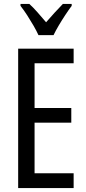

<svg xmlns="http://www.w3.org/2000/svg" viewBox="-20 -963 442 983"><path d="M357 0H73V-714H357V-639H157V-410H345V-335H157V-76H357ZM177 -783Q167 -805 152 -831Q137 -857 120 -883.5Q103 -910 85 -933V-943H130Q149 -926 171.5 -900.5Q194 -875 216 -849Q242 -879 259.5 -898Q277 -917 302 -943H347V-933Q332 -913 314.5 -886.5Q297 -860 281 -833Q265 -806 254 -783Z"/></svg>

Font: Noto Sans Thai ExtraCondensed
Style: Regular
Weight: 400
Width: 2
Designer: Monotype Design Team
Foundry: Monotype Imaging Inc.
Version: Version 2.002